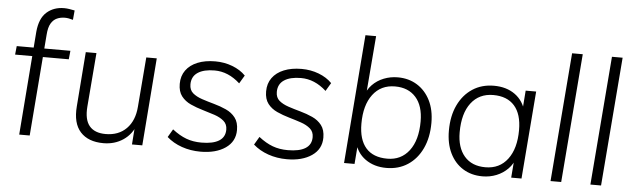

<svg xmlns="http://www.w3.org/2000/svg" viewBox="-48 -914 3614 1094"><g transform="rotate(5 1759.5 -366.5)"><path d="M24 -452 29 -501H336L331 -452ZM335 -678Q309 -686 288 -686Q264 -686 243.5 -677Q223 -668 209.5 -645.5Q196 -623 193 -580L147 0H87L133 -592Q140 -669 180 -704.5Q220 -740 280 -740Q294 -740 309.5 -737.5Q325 -735 340 -732Z M569 7Q482 7 437 -42.5Q392 -92 400 -189L424 -501H485L460 -193Q454 -118 484 -82Q514 -46 577 -46Q651 -46 696 -91.5Q741 -137 747 -217L770 -501H830L791 0H732L740 -108L753 -120Q731 -59 682 -26Q633 7 569 7Z M1124 7Q1067 7 1017 -10.5Q967 -28 931 -60L958 -106Q999 -74 1038 -59.5Q1077 -45 1125 -45Q1191 -45 1225.5 -66.5Q1260 -88 1260 -131Q1260 -162 1239 -180Q1218 -198 1185.5 -209Q1153 -220 1116.5 -230.5Q1080 -241 1047 -256Q1014 -271 993.5 -297.5Q973 -324 973 -368Q973 -413 996.5 -445.5Q1020 -478 1063 -495.5Q1106 -513 1164 -513Q1216 -513 1262 -495.5Q1308 -478 1338 -447L1310 -400Q1243 -461 1165 -461Q1103 -461 1068.5 -438Q1034 -415 1034 -370Q1034 -338 1054.5 -320.5Q1075 -303 1108 -292Q1141 -281 1177.5 -271Q1214 -261 1247 -246Q1280 -231 1300.5 -204.5Q1321 -178 1321 -134Q1321 -68 1266.5 -30.5Q1212 7 1124 7Z M1618 7Q1561 7 1511 -10.5Q1461 -28 1425 -60L1452 -106Q1493 -74 1532 -59.5Q1571 -45 1619 -45Q1685 -45 1719.5 -66.5Q1754 -88 1754 -131Q1754 -162 1733 -180Q1712 -198 1679.5 -209Q1647 -220 1610.5 -230.5Q1574 -241 1541 -256Q1508 -271 1487.5 -297.5Q1467 -324 1467 -368Q1467 -413 1490.5 -445.5Q1514 -478 1557 -495.5Q1600 -513 1658 -513Q1710 -513 1756 -495.5Q1802 -478 1832 -447L1804 -400Q1737 -461 1659 -461Q1597 -461 1562.5 -438Q1528 -415 1528 -370Q1528 -338 1548.5 -320.5Q1569 -303 1602 -292Q1635 -281 1671.5 -271Q1708 -261 1741 -246Q1774 -231 1794.5 -204.5Q1815 -178 1815 -134Q1815 -68 1760.5 -30.5Q1706 7 1618 7Z M2187 7Q2117 7 2067 -28.5Q2017 -64 2002 -129L2016 -138L2005 0H1945L2003 -736H2064L2034 -369L2023 -386Q2035 -426 2062.5 -454.5Q2090 -483 2128 -498Q2166 -513 2208 -513Q2271 -513 2319 -483Q2367 -453 2394 -399Q2421 -345 2421 -271Q2421 -187 2391.5 -124.5Q2362 -62 2309.5 -27.5Q2257 7 2187 7ZM2188 -46Q2267 -46 2313 -106.5Q2359 -167 2359 -274Q2359 -363 2316 -411.5Q2273 -460 2197 -460Q2116 -460 2070 -399Q2024 -338 2024 -232Q2024 -141 2065.5 -93.5Q2107 -46 2188 -46Z M2737 7Q2673 7 2625 -23Q2577 -53 2550.5 -107.5Q2524 -162 2524 -236Q2524 -320 2553.5 -382Q2583 -444 2635.5 -478.5Q2688 -513 2758 -513Q2830 -513 2879 -477.5Q2928 -442 2944 -377L2930 -369L2940 -501H3000L2960 0H2901L2912 -137L2922 -120Q2910 -80 2882 -51.5Q2854 -23 2816.5 -8Q2779 7 2737 7ZM2749 -46Q2830 -46 2876 -107Q2922 -168 2922 -274Q2922 -365 2880 -412.5Q2838 -460 2759 -460Q2678 -460 2632 -400Q2586 -340 2586 -232Q2586 -145 2628.5 -95.5Q2671 -46 2749 -46Z M3126 0 3185 -736H3246L3187 0Z M3354 0 3413 -736H3474L3415 0Z"/></g></svg>

Font: Muli Light
Style: Italic
Weight: 300
Italic angle: -4.541°
Designer: Vernon Adams
Foundry: Vernon Adams
Version: Version 2.100; ttfautohint (v1.8.1.43-b0c9)